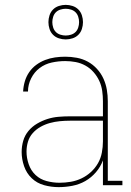

<svg xmlns="http://www.w3.org/2000/svg" viewBox="-20 -761 540 789"><path d="M221 8Q191 8 161.5 0Q132 -8 110.5 -28.5Q89 -49 79 -78Q69 -107 69 -136Q69 -160 75.5 -182.5Q82 -205 97 -223Q112 -241 132.5 -253Q153 -265 175 -272Q197 -279 220.5 -281Q244 -283 267 -283H403V-345Q403 -366 400 -387.5Q397 -409 388 -428.5Q379 -448 364.5 -464.5Q350 -481 331 -491.5Q312 -502 291 -506Q270 -510 248 -510Q220 -510 192.5 -504Q165 -498 143 -481.5Q121 -465 108 -439Q95 -413 95 -385H75Q76 -406 82 -426.5Q88 -447 100 -464.5Q112 -482 129 -494.5Q146 -507 165.5 -514.5Q185 -522 206 -525Q227 -528 248 -528Q272 -528 296 -523.5Q320 -519 341 -507.5Q362 -496 378.5 -478Q395 -460 405 -438Q415 -416 419 -392.5Q423 -369 423 -345V-18H483V0H403V-102Q393 -75 374 -53Q355 -31 330.5 -17Q306 -3 277.5 2.5Q249 8 221 8ZM224 -10Q248 -10 271 -14Q294 -18 315 -28Q336 -38 353.5 -54Q371 -70 382.5 -90Q394 -110 398.5 -133.5Q403 -157 403 -180V-265H267Q247 -265 226 -263Q205 -261 185 -255.5Q165 -250 147 -240Q129 -230 115 -214.5Q101 -199 95 -179Q89 -159 89 -138Q89 -112 98 -86Q107 -60 126 -42Q145 -24 171.5 -17Q198 -10 224 -10ZM250 -599Q236 -599 222 -603.5Q208 -608 198 -618Q188 -628 183.5 -642Q179 -656 179 -670Q179 -684 183.5 -698Q188 -712 198 -722Q208 -732 222 -736.5Q236 -741 250 -741Q264 -741 278 -736.5Q292 -732 302 -722Q312 -712 316.5 -698Q321 -684 321 -670Q321 -656 316.5 -642Q312 -628 302 -618Q292 -608 278 -603.5Q264 -599 250 -599ZM250 -615Q261 -615 272 -618.5Q283 -622 290.5 -629.5Q298 -637 301.5 -648Q305 -659 305 -670Q305 -681 301.5 -692Q298 -703 290.5 -710.5Q283 -718 272 -721.5Q261 -725 250 -725Q239 -725 228 -721.5Q217 -718 209.5 -710.5Q202 -703 198.5 -692Q195 -681 195 -670Q195 -659 198.5 -648Q202 -637 209.5 -629.5Q217 -622 228 -618.5Q239 -615 250 -615Z"/></svg>

Font: Iosevka Curly Slab Thin
Style: Regular
Weight: 100
Monospace: yes
Designer: Belleve Invis
Foundry: Belleve Invis
Version: Version 22.1.2; ttfautohint (v1.8.4)